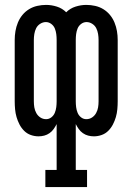

<svg xmlns="http://www.w3.org/2000/svg" viewBox="-20 -548 540 783"><path d="M165 215V145H211V-42Q206 -32 199 -22Q192 -12 182 -5Q172 2 160.5 5Q149 8 137 8Q121 8 105.5 2.5Q90 -3 78.5 -14.5Q67 -26 59.5 -40.5Q52 -55 47.5 -70.5Q43 -86 41.5 -102.5Q40 -119 40 -135V-385Q40 -403 43 -421Q46 -439 53 -456Q60 -473 71.5 -487Q83 -501 98.5 -510.5Q114 -520 132 -524Q150 -528 168 -528Q190 -528 212 -521Q234 -514 250 -498Q266 -514 288 -521Q310 -528 332 -528Q350 -528 368 -524Q386 -520 401.5 -510.5Q417 -501 428.5 -487Q440 -473 447 -456Q454 -439 457 -421Q460 -403 460 -385V-135Q460 -119 458.5 -102.5Q457 -86 452.5 -70.5Q448 -55 440.5 -40.5Q433 -26 421.5 -14.5Q410 -3 394.5 2.5Q379 8 363 8Q351 8 339.5 5Q328 2 318 -5Q308 -12 301 -22Q294 -32 289 -42V145H335V215ZM168 -62Q180 -62 189.5 -69.5Q199 -77 203.5 -88Q208 -99 209.5 -111Q211 -123 211 -135V-385Q211 -397 209.5 -409Q208 -421 203.5 -432Q199 -443 189 -450.5Q179 -458 167 -458Q155 -458 144 -451Q133 -444 127.5 -433Q122 -422 120 -409.5Q118 -397 118 -385V-135Q118 -122 120 -110Q122 -98 128 -87Q134 -76 144.5 -69Q155 -62 168 -62ZM332 -62Q345 -62 355.5 -69Q366 -76 372 -87Q378 -98 380 -110Q382 -122 382 -135V-385Q382 -397 380 -409.5Q378 -422 372.5 -433Q367 -444 356 -451Q345 -458 333 -458Q321 -458 311 -450.5Q301 -443 296.5 -432Q292 -421 290.5 -409Q289 -397 289 -385V-135Q289 -123 290.5 -111Q292 -99 296.5 -88Q301 -77 310.5 -69.5Q320 -62 332 -62Z"/></svg>

Font: Iosevka Curly Slab
Style: Regular
Weight: 400
Monospace: yes
Designer: Belleve Invis
Foundry: Belleve Invis
Version: Version 22.1.2; ttfautohint (v1.8.4)